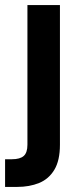

<svg xmlns="http://www.w3.org/2000/svg" viewBox="-57 -516 305 756"><path d="M-37 220V111H-10Q22 111 36.5 98Q51 85 51 54V-496H179V54Q179 116 157 152.5Q135 189 97 204.5Q59 220 10 220Z"/></svg>

Font: Rethink Sans
Style: Bold
Weight: 700
Designer: The Rethink Sans project authors (Hans Thiessen). DM Sans designed by Colophon Foundry.
Foundry: Rethink Communications LLC
Version: Version 1.001